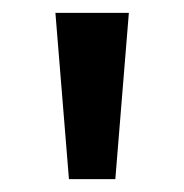

<svg xmlns="http://www.w3.org/2000/svg" viewBox="-20 -886 286 298"><path d="M87 -608 66 -866H180L159 -608Z"/></svg>

Font: Noto Sans Malayalam UI SemiCondensed Medium
Style: Regular
Weight: 500
Width: 4
Designer: Jelle Bosma - Monotype Design Team
Foundry: Monotype Imaging Inc.
Version: Version 2.104; ttfautohint (v1.8.4.7-5d5b)